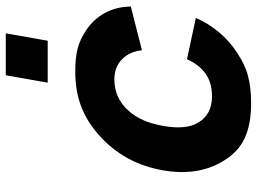

<svg xmlns="http://www.w3.org/2000/svg" viewBox="-130 -722 868 648"><g transform="rotate(-90 304.0 -398.0)"><path d="M515.5 -812.5 490.5 -671H349L374 -812.5ZM458.5 -353Q453.5 -395.5 428 -420Q402 -446 360.5 -446Q297 -446 255 -399Q216.5 -358 203 -281Q189.5 -205 213.5 -164.5Q240.5 -116.5 303 -116.5Q351 -116.5 382.5 -140.5Q398 -153 408.5 -167Q419 -181 428 -201L567.5 -171Q549 -128.5 518.8 -92.5Q488.5 -56.5 451 -32.5Q409.5 -4.5 371.5 5Q333 15.5 279 15.5Q208 15.5 161.2 -6.5Q114.5 -28.5 85.5 -77Q32.5 -162.5 53 -281Q74 -402.5 157.5 -484.5Q206.5 -532.5 261.5 -555.2Q316.5 -578 386.5 -578Q434 -578 464 -570Q494 -562.5 527 -540.5Q563 -516.5 584 -478.5Q605 -440.5 606 -390.5Z"/></g></svg>

Font: Russisch Sans ExtraBold
Style: Italic
Weight: 800
Width: 4
Italic angle: -10°
Designer: Michael Sharanda (font) & Cristiano Sobral (main changes)
Foundry: Michael Sharanda
Version: Version 2.00;September 8, 2020;FontCreator 13.0.0.2681 64-bi